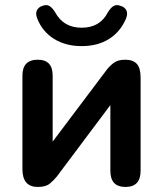

<svg xmlns="http://www.w3.org/2000/svg" viewBox="-20 -734 648 762"><path d="M304 -551Q240 -551 194 -580Q148 -609 128 -660Q120 -680 126.5 -693Q133 -706 149 -711Q165 -717 176.5 -710Q188 -703 199 -685Q232 -624 304 -624Q377 -624 408 -685Q419 -703 430.5 -710Q442 -717 458 -711Q475 -706 481.5 -693Q488 -680 480 -660Q458 -608 413 -579.5Q368 -551 304 -551ZM130 8Q69 8 69 -63V-434Q69 -497 130 -497Q189 -497 189 -434V-172L402 -455Q413 -470 430 -483.5Q447 -497 477 -497Q508 -497 523 -480.5Q538 -464 538 -427V-56Q538 8 478 8Q418 8 418 -56V-317L206 -34Q195 -20 178.5 -6Q162 8 130 8Z"/></svg>

Font: Chiron GoRound TC SB
Style: Regular
Weight: 500
Designer: Ryoko NISHIZUKA 西塚涼子 (kana, bopomofo & ideographs); Paul D. Hunt (Latin, Greek & Cyrillic); Sandoll Communications 산돌커뮤니
Foundry: Adobe
Version: Version 1.000;hotconv 1.1.1;makeotfexe 2.6.0